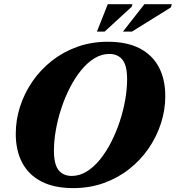

<svg xmlns="http://www.w3.org/2000/svg" viewBox="-20 -904 860 938"><path d="M243.5 -168.5Q243.5 -101 266.2 -72.8Q289 -44.5 330.5 -44.5Q368.5 -44.5 403.5 -66Q438.5 -87.5 468.8 -125Q499 -162.5 523.2 -210Q547.5 -257.5 565 -310.5Q582.5 -363.5 591.8 -416.5Q601 -469.5 601 -516.5Q601 -584 578.2 -612.2Q555.5 -640.5 514 -640.5Q476 -640.5 441 -619Q406 -597.5 375.8 -560Q345.5 -522.5 321.2 -475Q297 -427.5 279.5 -374.5Q262 -321.5 252.8 -268.5Q243.5 -215.5 243.5 -168.5ZM787.5 -434.5Q787.5 -366.5 766.2 -301Q745 -235.5 705.5 -178.2Q666 -121 610.5 -77.5Q555 -34 486.2 -9.5Q417.5 15 338 15Q245 15 182.5 -17.2Q120 -49.5 88.5 -109Q57 -168.5 57 -250.5Q57 -318.5 78.2 -384Q99.5 -449.5 139 -506.8Q178.5 -564 234 -607.5Q289.5 -651 358.2 -675.5Q427 -700 506.5 -700Q600 -700 662.2 -667.8Q724.5 -635.5 756 -576Q787.5 -516.5 787.5 -434.5ZM580.5 -749.5 685.5 -883.5H819.5L815 -868L624.5 -749.5ZM453.5 -749.5 506.5 -883.5H627L623.5 -871L491 -749.5Z"/></svg>

Font: Newsreader 36pt ExtraBold
Style: Italic
Weight: 800
Italic angle: -17°
Designer: Hugues Gentile
Foundry: Production Type
Version: Version 1.003